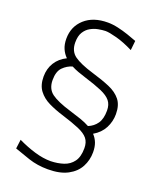

<svg xmlns="http://www.w3.org/2000/svg" viewBox="-159 -838 860 1057"><g transform="rotate(20 271.5 -309.5)"><path d="M251.5 127Q322.8 127 367.7 103Q412.6 79.1 433.6 39.6Q454.6 0 454.6 -45.9Q454.6 -77.6 445.6 -101.1Q436.5 -124.5 419.4 -142.1Q461.4 -166.5 481.2 -204.8Q501 -243.2 501 -286.1Q501 -338.9 476.6 -369.6Q452.1 -400.4 408 -419.2Q363.8 -438 304.2 -455.6Q226.1 -479 190.7 -504.6Q155.3 -530.3 155.3 -581.5Q155.3 -619.1 169.2 -641.6Q183.1 -664.1 204.3 -676Q225.6 -688 248.8 -692.4Q272 -696.8 291 -697.3Q312.5 -697.3 357.4 -685.3Q402.3 -673.3 457 -646L462.9 -701.7Q439 -710.9 408.9 -721.2Q378.9 -731.4 347.4 -738.5Q315.9 -745.6 287.6 -745.6Q202.1 -745.6 152.1 -700.4Q102.1 -655.3 102.1 -584Q102.1 -550.8 112.8 -526.1Q123.5 -501.5 142.1 -483.4Q100.6 -463.4 78.1 -427.5Q55.7 -391.6 55.7 -345.2Q55.7 -294.9 79.3 -263.7Q103 -232.4 141.8 -213.6Q180.7 -194.8 225.1 -181.2Q290 -161.1 328.9 -144.5Q367.7 -127.9 384.8 -106.7Q401.9 -85.4 401.9 -50.8Q401.9 0 381.1 28.1Q360.4 56.2 326.2 67.4Q292 78.6 251 79.6Q206.5 79.6 157.2 64.9Q107.9 50.3 56.2 25.4L49.3 78.6Q86.4 92.3 138.4 109.6Q190.4 127 251.5 127ZM187.5 -451.7Q206.1 -441.9 227.3 -434.1Q248.5 -426.3 271 -419.4Q335.9 -399.4 374.8 -382.6Q413.6 -365.7 430.9 -344.2Q448.2 -322.8 448.2 -288.1Q448.2 -239.3 429.2 -212.2Q410.2 -185.1 378.4 -172.4Q354.5 -185.5 324.2 -196Q293.9 -206.5 257.8 -217.3Q179.7 -240.7 144.3 -266.6Q108.9 -292.5 108.9 -344.2Q108.9 -395 132.8 -418.9Q156.7 -442.9 187.5 -451.7Z"/></g></svg>

Font: Pinar FD VF
Style: Regular
Weight: 300
Designer: Amin Abedi
Version: Version 2.000